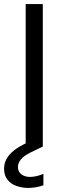

<svg xmlns="http://www.w3.org/2000/svg" viewBox="-59 -720 297 942"><path d="M67 0V-700H151V0ZM79 202Q49 202 22 192.5Q-5 183 -22 162Q-39 141 -39 107Q-39 83 -28 61.5Q-17 40 8.5 19Q34 -2 77 -21L130 -44L151 -1L93 27Q58 44 43.5 62Q29 80 29 99Q29 122 45.5 135Q62 148 89 148Q103 148 120.5 144Q138 140 154 133V189Q138 195 118.5 198.5Q99 202 79 202Z"/></svg>

Font: DM Sans 28pt
Style: Regular
Weight: 400
Version: Version 4.004;gftools[0.9.30]